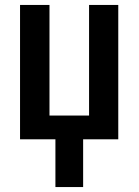

<svg xmlns="http://www.w3.org/2000/svg" viewBox="-20 -563 560 776"><path d="M204 0H61V-543H180V-96H340V-543H458V0H316V193H204Z"/></svg>

Font: Avrile Sans Condensed SemiBold
Style: Regular
Weight: 600
Width: 3
Designer: Monotype Design Team
Foundry: Monotype Imaging Inc.
Version: Version 2.001;September 10, 2019;FontCreator 11.5.0.2425 64-